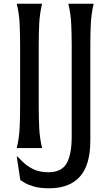

<svg xmlns="http://www.w3.org/2000/svg" viewBox="-20 -795 593 1031"><path d="M206 -775Q193 -721 190.5 -665Q188 -609 188 -553V-222Q188 -166 190.5 -110Q193 -54 206 0H70Q83 -54 85.5 -110Q88 -166 88 -222V-553Q88 -609 85.5 -665Q83 -721 70 -775ZM483 -775Q470 -721 467.5 -665Q465 -609 465 -553V-40Q465 91 409 153.5Q353 216 244 216Q196 216 164 207Q132 198 113.5 187Q95 176 89 172L70 46L73 45Q83 54 103.5 75Q124 96 158 113Q192 130 241 130Q312 129 338.5 81Q365 33 365 -62V-553Q365 -609 362.5 -665Q360 -721 347 -775Z"/></svg>

Font: Faculty Glyphic
Style: Regular
Weight: 400
Designer: Koto Studio, Dylan Young
Foundry: Koto Studio
Version: Version 1.004; ttfautohint (v1.8.4.7-5d5b)